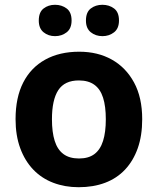

<svg xmlns="http://www.w3.org/2000/svg" viewBox="-20 -772 659 802"><path d="M574 -274Q574 -205.6 555.5 -153.1Q536.9 -100.5 502.5 -63.7Q468 -27 419 -8.5Q370 10 308.4 10Q251.2 10 202.6 -8.5Q154 -27 119 -63.5Q84 -100 64.5 -153Q45 -206 45 -274.2Q45 -364.7 77 -427.3Q109.1 -489.9 168.9 -522.9Q228.7 -556 311 -556Q388.4 -556 447.2 -523Q506 -490 540 -427.3Q574 -364.7 574 -274ZM197 -273.8Q197 -220 208.5 -183.5Q220 -147 245 -128.5Q270 -110 310 -110Q350 -110 374.5 -128.5Q399 -147 410.5 -183.5Q422 -220 422 -273.6Q422 -328 410.5 -364Q399 -400 374 -418Q349.1 -436 309.3 -436Q250 -436 223.5 -395.5Q197 -355 197 -273.8ZM142 -686Q142 -721 162 -736.5Q182 -752 209.9 -752Q237.8 -752 258.4 -736.6Q279 -721.2 279 -686.4Q279 -653 258.4 -637Q237.8 -621 209.9 -621Q182 -621 162 -637.2Q142 -653.5 142 -686ZM339 -686Q339 -721 359.1 -736.5Q379.3 -752 407.6 -752Q436 -752 456.5 -736.6Q477 -721.2 477 -686.4Q477 -653 456.4 -637Q435.9 -621 408 -621Q379.5 -621 359.3 -637.2Q339 -653.5 339 -686Z"/></svg>

Font: Noto Sans Telugu
Style: Regular
Weight: 400
Designer: Jelle Bosma - Monotype Design Team
Foundry: Monotype Imaging Inc.
Version: Version 2.003